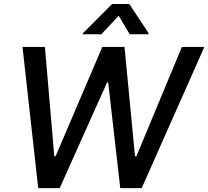

<svg xmlns="http://www.w3.org/2000/svg" viewBox="-20 -969 1073 989"><path d="M176.8 0 95.9 -727.3H211.3L259.6 -164.1H266.3L507.1 -727.3H621.4L675.4 -163.7H682.5L916.9 -727.3H1032.7L709.9 0H599.4L537.3 -544.7H531.6L287.6 0ZM502.1 -792.6H406.2L407.3 -797.9L557.5 -948.5H646L745.4 -797.9L744.3 -792.6H648.1L591.3 -887.8Z"/></svg>

Font: Karasuma Gothic
Style: Medium Italic
Weight: 500
Italic angle: 9.39998°
Designer: Rasmus Andersson / Ryoko Nishizuka
Foundry: Genbu
Version: Version 1.00